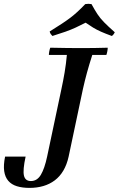

<svg xmlns="http://www.w3.org/2000/svg" viewBox="-26 -946 607 982"><path d="M125 15Q88 15 60.5 6.5Q33 -2 16.5 -21Q0 -40 -4.5 -70.5Q-9 -101 0 -145H105Q90 -76 96.5 -48Q103 -20 132 -20Q164 -20 183 -52Q202 -84 215 -145L288 -490Q297 -531 304.5 -575.5Q312 -620 316 -665H224Q224 -672 226 -683Q228 -694 231 -702Q281 -701 317.5 -700.5Q354 -700 388 -700Q423 -700 457 -700.5Q491 -701 525 -702Q525 -695 523 -684Q521 -673 518 -665H446Q430 -615 419 -575Q408 -535 398 -490L325 -145Q316 -104 298 -73.5Q280 -43 254 -23.5Q228 -4 195.5 5.5Q163 15 125 15ZM242 -762Q237 -767 233.5 -772Q230 -777 228 -785Q265 -808 290 -824.5Q315 -841 333.5 -855Q352 -869 370 -885.5Q388 -902 410 -925Q426 -928 442 -925Q459 -894 472.5 -873.5Q486 -853 506 -832.5Q526 -812 561 -781Q555 -768 546 -762Q513 -774 490.5 -784Q468 -794 450 -805Q432 -816 412 -830Q385 -816 361 -805Q337 -794 309 -784Q281 -774 242 -762Z"/></svg>

Font: Poltawski Nowy
Style: Italic
Weight: 400
Italic angle: -12°
Designer: Adam Pótawski, Mateusz Machalski, Borys Kosmynka, Ania Wieluska
Foundry: Capitalics.wtf
Version: Version 1.001;gftools[0.9.25]